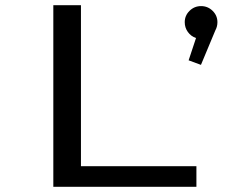

<svg xmlns="http://www.w3.org/2000/svg" viewBox="-20 -720 890 740"><path d="M292 -79.5H737V0H185.5V-700H292ZM818 -634.5Q818 -617.5 810 -603L754.5 -470L707 -487.5L735.5 -573.5Q716 -580 704 -596.8Q692 -613.5 692 -634.5Q692 -660 710.5 -678.2Q729 -696.5 755 -696.5Q781 -696.5 799.5 -678.2Q818 -660 818 -634.5Z"/></svg>

Font: League Mono Wide
Style: Regular
Weight: 400
Width: 8
Designer: Tyler Finck
Foundry: The League of Moveable Type / Tyler Finck
Version: Version 2.210